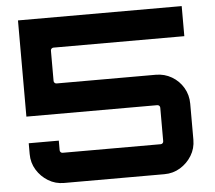

<svg xmlns="http://www.w3.org/2000/svg" viewBox="-51 -776 933 833"><g transform="rotate(-5 415.0 -360.0)"><path d="M195 0Q157 0 126 -19Q95 -38 76 -69Q57 -100 57 -138V-185H188V-143Q188 -138 191.5 -134.5Q195 -131 200 -131H627Q632 -131 635.5 -134.5Q639 -138 639 -143V-289Q639 -294 635.5 -297.5Q632 -301 627 -301H57V-720H770V-589H200Q195 -589 191.5 -585.5Q188 -582 188 -577V-445Q188 -440 191.5 -436.5Q195 -433 200 -433H632Q670 -433 701.5 -414.5Q733 -396 751.5 -364.5Q770 -333 770 -295V-138Q770 -100 751 -69Q732 -38 701 -19Q670 0 632 0H195Z"/></g></svg>

Font: Orbitron
Style: Bold
Weight: 700
Designer: Matt McInerney
Foundry: The League of Moveable Type
Version: Version 2.001